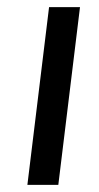

<svg xmlns="http://www.w3.org/2000/svg" viewBox="-20 -520 279 540"><path d="M118 -500H205L144 0H57Z"/></svg>

Font: Haskoy Medium
Style: Italic
Weight: 500
Designer: Ertekin Erdin
Foundry: Ertekin Erdin
Version: Version 2.000; ttfautohint (v1.8.4.7-5d5b)